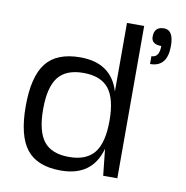

<svg xmlns="http://www.w3.org/2000/svg" viewBox="-80 -782 841 869"><g transform="rotate(10 340.5 -347.5)"><path d="M435 -700H514V0H449L436 -122Q400 10 255 10Q147 10 98 -52Q49 -114 49 -250Q49 -386 98 -448Q147 -510 255 -510Q397 -510 435 -385ZM165 -397Q129 -351 129 -250Q129 -149 165 -103Q201 -57 281 -57Q361 -57 397.5 -103Q434 -149 434 -250Q434 -351 397.5 -397Q361 -443 281 -443Q201 -443 165 -397ZM605 -705Q649 -705 649 -631Q649 -535 570 -535V-571Q606 -571 606 -624Q560 -624 560 -659Q560 -705 605 -705Z"/></g></svg>

Font: Fivo Sans Modern
Style: Regular
Weight: 400
Designer: Alexander Slobzheninov
Foundry: Alexander Slobzheninov
Version: 1.0